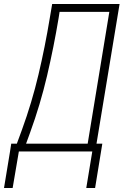

<svg xmlns="http://www.w3.org/2000/svg" viewBox="-45 -755 641 957"><path d="M385 182H429L465 -39H436L551 -735H215L203 -664Q180 -524 147 -384Q114 -244 64 -107L39 -39H11L5 0H415ZM85 -39 105 -94Q156 -234 189.5 -377Q223 -520 247 -664L252 -696H500L392 -39ZM-25 182H18L49 0H5Z"/></svg>

Font: Iosevka Sparkle XLtObl
Style: Regular
Weight: 200
Italic angle: -9°
Designer: Belleve Invis
Foundry: Belleve Invis
Version: Version 4.5.0; ttfautohint (v1.8.3)